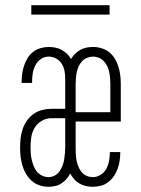

<svg xmlns="http://www.w3.org/2000/svg" viewBox="-20 -708 540 736"><path d="M166 8Q149 8 132 2.5Q115 -3 102 -14.5Q89 -26 80 -41Q71 -56 66 -73Q61 -90 59 -107Q57 -124 57 -142Q57 -160 59 -178Q61 -196 67 -213.5Q73 -231 83.5 -246Q94 -261 109 -271.5Q124 -282 142 -286.5Q160 -291 178 -291H230V-405Q230 -420 227.5 -435Q225 -450 217 -463Q209 -476 195.5 -483.5Q182 -491 167 -491Q150 -491 136.5 -481.5Q123 -472 115.5 -457.5Q108 -443 105.5 -427Q103 -411 103 -395V-390H63V-397Q63 -413 65.5 -428.5Q68 -444 73 -458.5Q78 -473 86.5 -486.5Q95 -500 107.5 -509.5Q120 -519 135.5 -523.5Q151 -528 167 -528Q179 -528 192 -525.5Q205 -523 216 -517Q227 -511 236.5 -502Q246 -493 252 -482Q259 -493 268 -502Q277 -511 288 -517Q299 -523 311.5 -525.5Q324 -528 337 -528Q353 -528 369.5 -523Q386 -518 399 -507.5Q412 -497 420.5 -482.5Q429 -468 434 -452Q439 -436 441 -419.5Q443 -403 443 -386V-242H270V-134Q270 -122 271 -110.5Q272 -99 274.5 -88Q277 -77 282 -66Q287 -55 294.5 -46.5Q302 -38 313 -33.5Q324 -29 336 -29Q352 -29 366 -38Q380 -47 387.5 -61Q395 -75 398 -91Q401 -107 401 -123V-125H441V-122Q441 -106 438.5 -90.5Q436 -75 430.5 -60Q425 -45 416 -32Q407 -19 394.5 -9.5Q382 0 366.5 4Q351 8 336 8Q322 8 309 5Q296 2 284.5 -4.5Q273 -11 264.5 -21Q256 -31 249 -43Q243 -31 234.5 -21.5Q226 -12 215.5 -5Q205 2 192 5Q179 8 166 8ZM270 -278H403V-386Q403 -398 402 -409.5Q401 -421 398.5 -432.5Q396 -444 391 -454.5Q386 -465 378 -473.5Q370 -482 359 -486.5Q348 -491 337 -491Q325 -491 314 -486.5Q303 -482 295 -473.5Q287 -465 282 -454.5Q277 -444 274.5 -432.5Q272 -421 271 -409.5Q270 -398 270 -386ZM166 -29Q178 -29 189.5 -35Q201 -41 208 -51Q215 -61 219.5 -72.5Q224 -84 226 -96.5Q228 -109 229 -121Q230 -133 230 -146V-255H178Q158 -255 140.5 -245Q123 -235 113 -218.5Q103 -202 100 -182.5Q97 -163 97 -144Q97 -131 98 -118.5Q99 -106 102 -94Q105 -82 109.5 -70.5Q114 -59 122 -49.5Q130 -40 142 -34.5Q154 -29 166 -29ZM100 -652V-688H400V-652Z"/></svg>

Font: Iosevka Curly Extralight
Style: Regular
Weight: 200
Monospace: yes
Designer: Belleve Invis
Foundry: Belleve Invis
Version: Version 22.1.2; ttfautohint (v1.8.4)